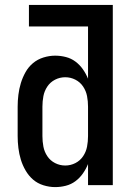

<svg xmlns="http://www.w3.org/2000/svg" viewBox="-20 -755 540 783"><path d="M205 8Q181 8 157 0.5Q133 -7 115 -22.5Q97 -38 84.5 -59.5Q72 -81 65 -104Q58 -127 55 -151.5Q52 -176 52 -200V-320Q52 -344 55 -368.5Q58 -393 65 -416Q72 -439 84 -460.5Q96 -482 114.5 -497.5Q133 -513 157 -520.5Q181 -528 205 -528Q227 -528 248.5 -522.5Q270 -517 287.5 -504Q305 -491 318 -472.5Q331 -454 339 -434V-647H98V-735H440V0H339V-86Q331 -66 318 -47.5Q305 -29 287.5 -16Q270 -3 248.5 2.5Q227 8 205 8ZM246 -80Q268 -80 287.5 -90Q307 -100 319 -118Q331 -136 335 -157Q339 -178 339 -200V-320Q339 -342 335 -363Q331 -384 319 -402Q307 -420 287.5 -430Q268 -440 246 -440Q224 -440 204.5 -430Q185 -420 173 -402Q161 -384 157 -363Q153 -342 153 -320V-200Q153 -178 157 -157Q161 -136 173 -118Q185 -100 204.5 -90Q224 -80 246 -80Z"/></svg>

Font: Iosevka Term Semibold
Style: Regular
Weight: 600
Monospace: yes
Designer: Belleve Invis
Foundry: Belleve Invis
Version: Version 31.4.0